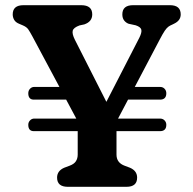

<svg xmlns="http://www.w3.org/2000/svg" viewBox="-20 -720 745 740"><path d="M89 -239Q89 -249 95.8 -256Q102.5 -263 112 -263H274L235 -336H110.5Q89 -336 89 -360.5Q89 -371 95.8 -378Q102.5 -385 112 -385H209L105 -579.5Q95 -598 88.8 -607Q82.5 -616 68.5 -622L54.5 -628Q40.5 -633.5 34.8 -643.2Q29 -653 29 -664.5Q29 -700 70.5 -700H293Q335.5 -700 335.5 -664.5Q335.5 -636.5 305 -626L286.5 -622Q263 -613.5 260.2 -601.2Q257.5 -589 268.5 -567L390 -327.5L517 -574.5Q527 -594.5 524.8 -605.2Q522.5 -616 503 -622.5L475.5 -628.5Q465 -632.5 458.2 -641.5Q451.5 -650.5 451.5 -664.5Q451.5 -700 493 -700H635Q676.5 -700 676.5 -664.5Q676.5 -641 651.5 -629L644.5 -625.5Q636 -622 629.5 -617.5Q623 -613 615.2 -601.8Q607.5 -590.5 595 -566.5L499.5 -385H596.5Q607.5 -385 614.2 -378Q621 -371 621 -360.5Q621 -336 596.5 -336H473.5L435 -263H596.5Q607.5 -263 614.2 -256Q621 -249 621 -239Q621 -214.5 596.5 -214.5H429V-124Q429 -92.5 461 -81L481 -73.5Q508.5 -61.5 508.5 -35.5Q508.5 0 467.5 0H241.5Q200 0 200 -35.5Q200 -61.5 227.5 -73.5L247.5 -81Q265.5 -87.5 272.5 -98.5Q279.5 -109.5 279.5 -124V-214.5H110.5Q89 -214.5 89 -239Z"/></svg>

Font: Fraunces 9pt SuperSoft SemiBold
Style: Regular
Weight: 600
Version: Version 1.000;[0bf87f6ff]